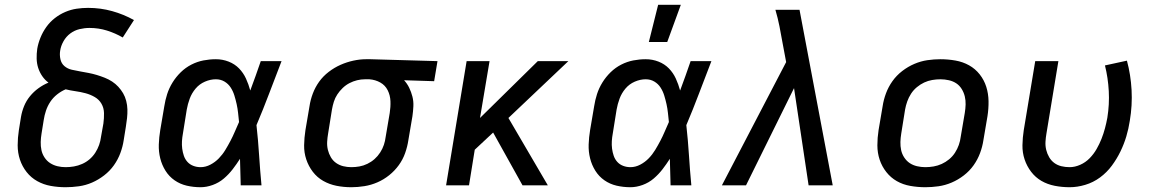

<svg xmlns="http://www.w3.org/2000/svg" viewBox="-20 -776 4840 804"><path d="M255 8Q223 8 192.5 2.5Q162 -3 136 -17.5Q110 -32 91.5 -55.5Q73 -79 63.5 -107.5Q54 -136 54 -167.5Q54 -199 59 -231L68 -287Q72 -310 81 -332Q90 -354 105.5 -373Q121 -392 141 -406.5Q161 -421 183 -430Q168 -441 157 -457Q146 -473 140 -491.5Q134 -510 133.5 -530.5Q133 -551 136 -572Q140 -595 149.5 -618.5Q159 -642 174 -663Q189 -684 209.5 -700Q230 -716 253.5 -726Q277 -736 301 -739.5Q325 -743 349 -743Q401 -743 449.5 -729.5Q498 -716 541 -692L494 -619Q463 -637 428 -648Q393 -659 355 -659Q334 -659 313 -654Q292 -649 274.5 -636Q257 -623 246 -603.5Q235 -584 232 -564Q229 -546 233 -528Q237 -510 250 -499Q263 -488 280.5 -484Q298 -480 315.5 -477Q333 -474 351 -470.5Q369 -467 385.5 -462Q402 -457 418.5 -450.5Q435 -444 449.5 -434.5Q464 -425 475.5 -412.5Q487 -400 495.5 -385.5Q504 -371 508.5 -353.5Q513 -336 513.5 -318Q514 -300 512 -281.5Q510 -263 507 -245L498 -189Q494 -162 484 -135Q474 -108 457 -84Q440 -60 416 -41.5Q392 -23 365.5 -11.5Q339 0 310.5 4Q282 8 255 8ZM255 -76Q272 -76 289.5 -79Q307 -82 324 -89.5Q341 -97 355 -109Q369 -121 379 -136.5Q389 -152 395 -169Q401 -186 403 -203L413 -259Q416 -281 415.5 -302.5Q415 -324 405 -341.5Q395 -359 377 -369.5Q359 -380 338.5 -385.5Q318 -391 296.5 -394Q275 -397 255 -402Q236 -394 219 -380.5Q202 -367 190.5 -349.5Q179 -332 172.5 -312.5Q166 -293 163 -273L154 -217Q151 -199 150.5 -181.5Q150 -164 153.5 -147.5Q157 -131 166.5 -116.5Q176 -102 190 -93Q204 -84 220.5 -80Q237 -76 255 -76Z M820 8Q790 8 762 1.5Q734 -5 711 -21Q688 -37 673 -61Q658 -85 651 -113Q644 -141 645 -171Q646 -201 651 -231L668 -331Q672 -357 680 -382Q688 -407 702.5 -430.5Q717 -454 737 -473.5Q757 -493 781.5 -505.5Q806 -518 832 -523Q858 -528 884 -528Q912 -528 937.5 -518Q963 -508 981 -489.5Q999 -471 1010 -447Q1021 -423 1028 -397Q1040 -428 1050.5 -458.5Q1061 -489 1072 -520H1159Q1133 -453 1107.5 -385.5Q1082 -318 1054 -252Q1061 -189 1065 -126Q1069 -63 1075 0H988Q987 -28 986.5 -56Q986 -84 985 -111Q971 -89 954.5 -67.5Q938 -46 917.5 -28.5Q897 -11 871 -1.5Q845 8 820 8ZM820 -76Q841 -76 861 -86.5Q881 -97 896.5 -113Q912 -129 923.5 -148Q935 -167 945 -186Q955 -205 963.5 -225Q972 -245 981 -265Q979 -284 977 -303Q975 -322 971 -340Q967 -358 961.5 -376Q956 -394 946 -409.5Q936 -425 920 -434.5Q904 -444 884 -444Q861 -444 838 -434Q815 -424 799 -405Q783 -386 774.5 -363Q766 -340 762 -317L746 -217Q743 -201 742 -185Q741 -169 743 -153.5Q745 -138 750 -123.5Q755 -109 765 -98Q775 -87 789.5 -81.5Q804 -76 820 -76Z M1451 8Q1419 8 1389 2Q1359 -4 1333.5 -18.5Q1308 -33 1290 -56.5Q1272 -80 1262.5 -108.5Q1253 -137 1253.5 -168Q1254 -199 1259 -231L1276 -331Q1280 -358 1290 -384.5Q1300 -411 1316.5 -434Q1333 -457 1356.5 -475Q1380 -493 1406 -504.5Q1432 -516 1459.5 -522Q1487 -528 1513 -528H1531L1812 -520L1798 -436L1672 -440Q1685 -426 1693.5 -408.5Q1702 -391 1707 -371.5Q1712 -352 1711 -331Q1710 -310 1707 -289L1690 -189Q1686 -162 1676.5 -135Q1667 -108 1650 -84.5Q1633 -61 1610 -42.5Q1587 -24 1560.5 -12.5Q1534 -1 1506 3.5Q1478 8 1451 8ZM1451 -76Q1468 -76 1485 -79Q1502 -82 1518.5 -90Q1535 -98 1548.5 -110Q1562 -122 1572 -137.5Q1582 -153 1587.5 -169.5Q1593 -186 1595 -203L1612 -303Q1616 -328 1615 -352.5Q1614 -377 1603.5 -398Q1593 -419 1572.5 -430.5Q1552 -442 1527 -444H1508Q1492 -444 1475.5 -440Q1459 -436 1443.5 -428Q1428 -420 1415 -407.5Q1402 -395 1392.5 -380.5Q1383 -366 1378 -350Q1373 -334 1370 -317L1354 -217Q1351 -200 1350 -182.5Q1349 -165 1353 -148.5Q1357 -132 1365.5 -117.5Q1374 -103 1387.5 -93.5Q1401 -84 1417.5 -80Q1434 -76 1451 -76Z M2168 0 2045 -221 1968 -149 1944 0H1848L1934 -520H2030L1990 -282L2232 -520H2360L2109 -282L2274 0Z M2620 8Q2590 8 2562 1.5Q2534 -5 2511 -21Q2488 -37 2473 -61Q2458 -85 2451 -113Q2444 -141 2445 -171Q2446 -201 2451 -231L2468 -331Q2472 -357 2480 -382Q2488 -407 2502.5 -430.5Q2517 -454 2537 -473.5Q2557 -493 2581.5 -505.5Q2606 -518 2632 -523Q2658 -528 2684 -528Q2712 -528 2737.5 -518Q2763 -508 2781 -489.5Q2799 -471 2810 -447Q2821 -423 2828 -397Q2840 -428 2850.5 -458.5Q2861 -489 2872 -520H2959Q2933 -453 2907.5 -385.5Q2882 -318 2854 -252Q2861 -189 2865 -126Q2869 -63 2875 0H2788Q2787 -28 2786.5 -56Q2786 -84 2785 -111Q2771 -89 2754.5 -67.5Q2738 -46 2717.5 -28.5Q2697 -11 2671 -1.5Q2645 8 2620 8ZM2620 -76Q2641 -76 2661 -86.5Q2681 -97 2696.5 -113Q2712 -129 2723.5 -148Q2735 -167 2745 -186Q2755 -205 2763.5 -225Q2772 -245 2781 -265Q2779 -284 2777 -303Q2775 -322 2771 -340Q2767 -358 2761.5 -376Q2756 -394 2746 -409.5Q2736 -425 2720 -434.5Q2704 -444 2684 -444Q2661 -444 2638 -434Q2615 -424 2599 -405Q2583 -386 2574.5 -363Q2566 -340 2562 -317L2546 -217Q2543 -201 2542 -185Q2541 -169 2543 -153.5Q2545 -138 2550 -123.5Q2555 -109 2565 -98Q2575 -87 2589.5 -81.5Q2604 -76 2620 -76ZM2697 -600 2736 -756H2831L2774 -600Z M3003 0 3272 -516 3257 -596Q3251 -631 3244 -666Q3237 -701 3227 -735H3328L3467 0H3366L3305 -407L3104 0Z M3855 8Q3823 8 3792 2.5Q3761 -3 3735.5 -17.5Q3710 -32 3691.5 -55.5Q3673 -79 3663.5 -107.5Q3654 -136 3654 -167.5Q3654 -199 3659 -231L3676 -331Q3680 -358 3690 -385Q3700 -412 3717 -436Q3734 -460 3758 -478.5Q3782 -497 3809 -508.5Q3836 -520 3863.5 -524Q3891 -528 3918 -528Q3950 -528 3981 -522.5Q4012 -517 4038 -502.5Q4064 -488 4082.5 -464.5Q4101 -441 4110 -412.5Q4119 -384 4119.5 -352.5Q4120 -321 4115 -289L4098 -189Q4094 -162 4084 -135Q4074 -108 4057 -84Q4040 -60 4016 -41.5Q3992 -23 3965 -11.5Q3938 0 3910 4Q3882 8 3855 8ZM3855 -76Q3872 -76 3889.5 -79Q3907 -82 3923.5 -89.5Q3940 -97 3954.5 -109Q3969 -121 3979 -136.5Q3989 -152 3995 -169Q4001 -186 4003 -203L4020 -303Q4023 -321 4023.5 -338.5Q4024 -356 4020 -372.5Q4016 -389 4007 -403.5Q3998 -418 3984.5 -427Q3971 -436 3953.5 -440Q3936 -444 3918 -444Q3901 -444 3883.5 -441Q3866 -438 3850 -430.5Q3834 -423 3819.5 -411Q3805 -399 3795 -383.5Q3785 -368 3779 -351Q3773 -334 3770 -317L3754 -217Q3751 -199 3750.5 -181.5Q3750 -164 3753.5 -147.5Q3757 -131 3766.5 -116.5Q3776 -102 3789.5 -93Q3803 -84 3820 -80Q3837 -76 3855 -76Z M4459 8Q4427 8 4396.5 2Q4366 -4 4341 -18.5Q4316 -33 4298 -56.5Q4280 -80 4270.5 -108.5Q4261 -137 4261.5 -168Q4262 -199 4267 -231L4315 -520H4412L4362 -217Q4359 -200 4358 -182.5Q4357 -165 4361 -148.5Q4365 -132 4373.5 -117.5Q4382 -103 4395 -93.5Q4408 -84 4424.5 -80Q4441 -76 4459 -76Q4481 -76 4503.5 -86Q4526 -96 4543 -113.5Q4560 -131 4572 -152Q4584 -173 4592.5 -194.5Q4601 -216 4607 -238.5Q4613 -261 4617 -283Q4626 -339 4623 -394.5Q4620 -450 4607 -502L4699 -522Q4715 -463 4718.5 -399Q4722 -335 4711 -270Q4706 -237 4696.5 -205Q4687 -173 4672 -142Q4657 -111 4636 -82.5Q4615 -54 4586.5 -33Q4558 -12 4524.5 -2Q4491 8 4459 8Z"/></svg>

Font: Iosevka Md Ex Obl
Style: Regular
Weight: 500
Width: 7
Italic angle: -9°
Monospace: yes
Designer: Belleve Invis
Foundry: Belleve Invis
Version: Version 32.5.0; ttfautohint (v1.8.4)